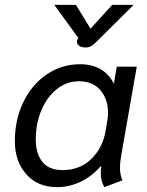

<svg xmlns="http://www.w3.org/2000/svg" viewBox="-20 -759 606 789"><path d="M41 -179Q41 -267 76 -339.5Q111 -412 172.5 -453.5Q234 -495 309 -495Q407 -495 448 -415L460 -485H542L479 -125Q473 -92 473 -69Q473 -41 483 -18L409 10Q394 -14 394 -50Q394 -56 396 -74L393 -75Q357 -34 311 -12Q265 10 214 10Q135 10 88 -43Q41 -96 41 -179ZM414 -221 421 -263Q424 -280 424 -295Q424 -350 393.5 -387.5Q363 -425 304 -425Q255 -425 214.5 -393.5Q174 -362 150.5 -307Q127 -252 127 -186Q127 -127 154.5 -93.5Q182 -60 237 -60Q308 -60 355 -105.5Q402 -151 414 -221ZM296 -588Q296 -594 299 -598L302 -603L203 -739H292L352 -641L441 -739H529L376 -587Q363 -574 354 -569Q345 -564 331 -564Q314 -564 305 -571Q296 -578 296 -588Z"/></svg>

Font: Niramit
Style: Italic
Weight: 400
Italic angle: -10°
Version: Version 1.000; ttfautohint (v1.6)